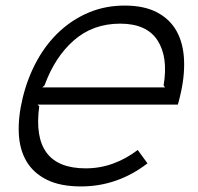

<svg xmlns="http://www.w3.org/2000/svg" viewBox="-20 -660 713 690"><path d="M626 -310Q624 -302 622.5 -296Q621 -290 619 -284H115L121 -278Q91 -55 288 -55Q339 -55 386 -72Q433 -89 475 -121L510 -73Q457 -32 397 -11Q337 10 271 10Q197 10 148.5 -14Q100 -38 75 -80.5Q50 -123 47.5 -182Q45 -241 62 -310Q80 -383 114 -444Q148 -505 195.5 -548.5Q243 -592 301.5 -616Q360 -640 428 -640Q498 -640 544.5 -615.5Q591 -591 615 -547.5Q639 -504 641.5 -443Q644 -382 626 -310ZM573 -346 568 -353Q585 -455 546 -515Q507 -575 412 -575Q314 -575 245.5 -515Q177 -455 140 -353L132 -346Z"/></svg>

Font: TypoPRO Sinkin Sans
Style: 300 Light Italic
Weight: 300
Italic angle: -112°
Designer: Keith Bates
Foundry: K-Type
Version: Sinkin Sans (version 1.0)  by Keith Bates   •   © 2014   www